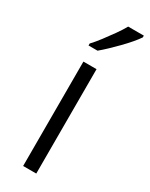

<svg xmlns="http://www.w3.org/2000/svg" viewBox="-201 -807 664 849"><g transform="rotate(30 130.5 -383.0)"><path d="M154 0H87V-533H154ZM261 -757Q251 -742 234 -722Q217 -702 196.5 -681Q176 -660 155.5 -640.5Q135 -621 117 -606H71V-616Q89 -635 109.5 -662Q130 -689 149.5 -716.5Q169 -744 181 -766H261Z"/></g></svg>

Font: Noto Sans Oriya Light
Style: Regular
Weight: 300
Version: Version 2.003